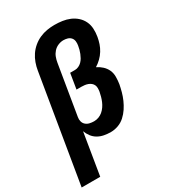

<svg xmlns="http://www.w3.org/2000/svg" viewBox="-239 -859 1065 1191"><g transform="rotate(-30 293.5 -264.0)"><path d="M-13 215 114 -549Q118 -575 127.5 -601.5Q137 -628 152.5 -651Q168 -674 190 -692.5Q212 -711 238 -722.5Q264 -734 291 -738.5Q318 -743 344 -743Q373 -743 400.5 -739Q428 -735 453 -724.5Q478 -714 498 -696Q518 -678 529.5 -654Q541 -630 542.5 -602Q544 -574 539 -545Q535 -522 527.5 -499.5Q520 -477 507 -456Q494 -435 476 -417.5Q458 -400 437 -387Q458 -377 476 -360.5Q494 -344 504 -322.5Q514 -301 514 -275Q514 -249 510 -223Q505 -197 498 -171.5Q491 -146 480 -121Q469 -96 453.5 -72.5Q438 -49 417 -30Q396 -11 369.5 -1.5Q343 8 317 8Q292 8 268.5 3.5Q245 -1 225 -12.5Q205 -24 191 -42.5Q177 -61 169 -83L120 215ZM260 -102Q277 -102 293 -108Q309 -114 322 -125Q335 -136 345 -150.5Q355 -165 361.5 -180.5Q368 -196 372.5 -212Q377 -228 380 -244Q382 -257 382 -269Q382 -281 377.5 -291Q373 -301 364 -308.5Q355 -316 344 -320Q333 -324 321.5 -325.5Q310 -327 298 -327H263L281 -437H316Q329 -437 342 -443Q355 -449 365 -459Q375 -469 382 -481.5Q389 -494 394 -506.5Q399 -519 402.5 -532Q406 -545 408 -558Q411 -574 409 -589Q407 -604 397.5 -614.5Q388 -625 374 -629Q360 -633 345 -633Q326 -633 307 -625Q288 -617 274.5 -602Q261 -587 254 -568.5Q247 -550 244 -531L185 -175Q182 -159 186 -144Q190 -129 201.5 -119Q213 -109 228.5 -105.5Q244 -102 260 -102Z"/></g></svg>

Font: Iosevka Extrabold Extended
Style: Italic
Weight: 800
Width: 7
Italic angle: -9°
Monospace: yes
Designer: Belleve Invis
Foundry: Belleve Invis
Version: Version 32.5.0; ttfautohint (v1.8.4)